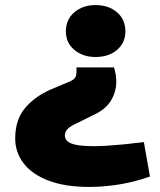

<svg xmlns="http://www.w3.org/2000/svg" viewBox="-20 -605 632 758"><path d="M430 -339Q435 -324 437 -309.5Q439 -295 439 -282Q439 -242 417.5 -207Q396 -172 347 -150L276 -115Q261 -108 252.5 -101Q244 -94 240 -86.5Q236 -79 236 -69Q236 -58 246 -48Q256 -38 281.5 -33Q307 -28 353 -28Q376 -28 405.5 -30Q435 -32 468 -35L548 -44L572 92L538 103Q489 118 435 125.5Q381 133 333 133Q237 133 171.5 108Q106 83 73 39.5Q40 -4 40 -58Q40 -132 78.5 -178Q117 -224 181 -252L250 -281Q270 -289 276 -297.5Q282 -306 282 -322V-339ZM357 -585Q409 -585 442 -556.5Q475 -528 475 -481Q475 -436 442 -408Q409 -380 357 -380Q307 -380 273.5 -408Q240 -436 240 -481Q240 -528 273.5 -556.5Q307 -585 357 -585Z"/></svg>

Font: REM ExtraBold
Style: Regular
Weight: 800
Designer: Octavio Pardo
Foundry: Ashler Design
Version: Version 1.005;gftools[0.9.28]